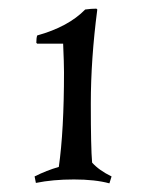

<svg xmlns="http://www.w3.org/2000/svg" viewBox="-20 -766 350 444"><path d="M205 -744Q190 -629 190 -526.5Q190 -424 193 -390Q209 -372 238 -358L233 -342Q200 -351 151 -351Q102 -351 63 -343L60 -358Q88 -372 116 -380Q128 -464 128 -599Q128 -619 126 -665H66L64 -667Q64 -678 66 -684Q138 -704 177 -744Q191 -746 203 -746Z"/></svg>

Font: Almendra
Style: Italic
Weight: 400
Italic angle: -12°
Designer: Ana Sanfelippo
Foundry: Ana Sanfelippo
Version: Version 1.004